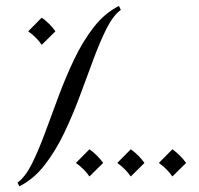

<svg xmlns="http://www.w3.org/2000/svg" viewBox="-20 -598 681 658"><path d="M123 -537.6Q150.9 -517.6 169.9 -490.7L123 -444.3Q105.5 -470.2 76.7 -490.7ZM286.6 -86.4Q314.5 -66.4 333.5 -39.6L286.6 6.8Q269 -19 240.2 -39.6ZM428.2 -86.4Q456.1 -66.4 475.1 -39.6L428.2 6.8Q410.6 -19 381.8 -39.6ZM570.8 -86.4Q598.6 -66.4 617.7 -39.6L570.8 6.8Q553.2 -19 524.4 -39.6ZM46.4 40.5 40 27.8Q66.4 8.8 88.9 -35.9Q111.3 -80.6 133.5 -140.6Q155.8 -200.7 180.2 -266.6Q204.6 -332.5 234.1 -394.5Q263.7 -456.5 301.3 -504.9Q338.9 -553.2 387.7 -577.6L394 -564Q367.7 -544.9 345.2 -500.2Q322.8 -455.6 300.5 -395.5Q278.3 -335.4 253.9 -269.8Q229.5 -204.1 200 -142.3Q170.4 -80.6 132.8 -32.2Q95.2 16.1 46.4 40.5Z"/></svg>

Font: Lateef Light
Style: Regular
Weight: 300
Designer: SIL International
Foundry: SIL International
Version: Version 4.200